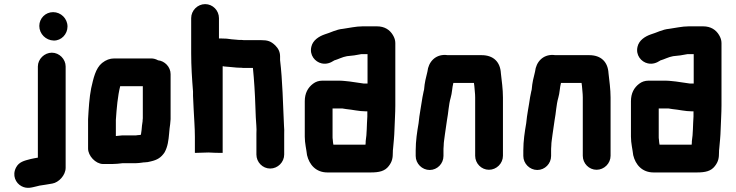

<svg xmlns="http://www.w3.org/2000/svg" viewBox="-20 -765 3575 933"><path d="M164 -442V1C150 4 143 4 128 8C97 16 72 22 58 49C38 87 56 125 85 140C112 154 134 146 160 140L172 137C189 135 215 130 234 127C265 122 299 87 299 50V-442C299 -478 268 -509 232 -509C196 -509 164 -478 164 -442ZM171 -639C171 -600 203 -569 241 -568C278 -567 308 -599 308 -636C308 -675 276 -706 238 -706C201 -706 171 -676 171 -639Z M674 -346V-190C673 -183 673 -179 673 -176C672 -170 671 -163 670 -155L668 -133L665 -112V-110C662 -110 660 -110 659 -109C653 -109 647 -108 640 -107H573L543 -104V-182C547 -241 552 -298 564 -346ZM480 32H526C540 32 562 30 576 28H632C639 28 647 28 656 27L672 25C676 24 679 24 682 24C693 24 703 22 714 19C744 12 763 1 780 -25C795 -52 799 -83 802 -118L804 -140C806 -158 808 -164 809 -186V-405C809 -440 780 -469 748 -472C737 -478 726 -481 715 -481H535C514 -481 495 -474 476 -459C444 -433 434 -384 423 -336C414 -291 411 -238 408 -186V-43C408 -8 444 31 480 32Z M977 -745C940 -745 909 -714 909 -677V-506C909 -444 913 -382 918 -320V-299C919 -276 920 -254 921 -235C923 -188 927 -146 927 -100V-22L993 -24C1010 -23 1037 -22 1053 -22C1063 -22 1062 -22 1062 -22V-443C1065 -443 1067 -443 1069 -442L1093 -440C1110 -439 1127 -436 1143 -436C1149 -436 1155 -436 1160 -435H1209C1215 -375 1219 -311 1221 -247L1223 -195C1224 -167 1228 -143 1226 -116V-14C1226 23 1256 54 1293 54C1330 54 1361 23 1361 -14V-113C1362 -126 1361 -140 1360 -155C1355 -261 1353 -373 1341 -473V-491C1341 -512 1333 -529 1318 -544C1296 -565 1281 -570 1247 -570H1164C1158 -571 1152 -571 1146 -571C1141 -571 1136 -571 1130 -572L1106 -574C1090 -577 1073 -578 1056 -578H1044V-677C1044 -714 1014 -745 977 -745Z M1757 -79C1757 -74 1757 -68 1756 -62H1600C1599 -71 1597 -77 1597 -87C1596 -92 1596 -96 1596 -101V-238H1643L1662 -235C1694 -232 1725 -224 1757 -224H1765V-199C1762 -157 1763 -115 1757 -79ZM1748 -359C1727 -362 1702 -366 1679 -369L1660 -371C1650 -372 1640 -373 1631 -373H1546C1529 -373 1514 -368 1501 -358C1476 -339 1461 -312 1461 -273V-101C1461 -68 1469 -39 1472 -11C1483 35 1515 73 1571 73H1781C1822 73 1850 67 1869 42C1886 20 1889 3 1889 -27C1889 -31 1889 -36 1890 -42C1893 -76 1896 -101 1897 -138C1898 -172 1901 -217 1901 -252V-556C1901 -569 1897 -582 1889 -595C1874 -620 1849 -637 1812 -637H1742C1709 -637 1677 -629 1647 -625C1613 -622 1586 -606 1558 -598C1529 -588 1500 -569 1493 -538C1483 -497 1511 -464 1543 -457C1566 -452 1585 -459 1602 -470L1603 -471C1624 -477 1643 -488 1666 -492C1690 -494 1713 -497 1736 -502H1766V-359Z M2135 -7V-34C2135 -39 2135 -46 2136 -57C2136 -66 2137 -75 2138 -82L2142 -112C2145 -131 2149 -160 2152 -181C2159 -216 2160 -256 2170 -290C2177 -313 2177 -340 2183 -362H2283C2283 -359 2285 -350 2285 -347C2286 -330 2289 -311 2289 -292V-8C2289 29 2319 60 2356 60C2393 60 2424 29 2424 -8V-291C2424 -332 2418 -373 2414 -409C2411 -464 2378 -497 2320 -497H2163C2157 -497 2151 -497 2145 -498C2095 -500 2062 -464 2057 -417C2050 -390 2043 -361 2041 -332C2041 -329 2040 -326 2039 -323C2037 -315 2035 -305 2033 -293C2027 -250 2018 -210 2014 -166C2007 -125 2000 -81 2000 -34V-7C2000 30 2031 61 2068 61C2105 61 2135 30 2135 -7Z M2658 -7V-34C2658 -39 2658 -46 2659 -57C2659 -66 2660 -75 2661 -82L2665 -112C2668 -131 2672 -160 2675 -181C2682 -216 2683 -256 2693 -290C2700 -313 2700 -340 2706 -362H2806C2806 -359 2808 -350 2808 -347C2809 -330 2812 -311 2812 -292V-8C2812 29 2842 60 2879 60C2916 60 2947 29 2947 -8V-291C2947 -332 2941 -373 2937 -409C2934 -464 2901 -497 2843 -497H2686C2680 -497 2674 -497 2668 -498C2618 -500 2585 -464 2580 -417C2573 -390 2566 -361 2564 -332C2564 -329 2563 -326 2562 -323C2560 -315 2558 -305 2556 -293C2550 -250 2541 -210 2537 -166C2530 -125 2523 -81 2523 -34V-7C2523 30 2554 61 2591 61C2628 61 2658 30 2658 -7Z M3342 -79C3342 -74 3342 -68 3341 -62H3185C3184 -71 3182 -77 3182 -87C3181 -92 3181 -96 3181 -101V-238H3228L3247 -235C3279 -232 3310 -224 3342 -224H3350V-199C3347 -157 3348 -115 3342 -79ZM3333 -359C3312 -362 3287 -366 3264 -369L3245 -371C3235 -372 3225 -373 3216 -373H3131C3114 -373 3099 -368 3086 -358C3061 -339 3046 -312 3046 -273V-101C3046 -68 3054 -39 3057 -11C3068 35 3100 73 3156 73H3366C3407 73 3435 67 3454 42C3471 20 3474 3 3474 -27C3474 -31 3474 -36 3475 -42C3478 -76 3481 -101 3482 -138C3483 -172 3486 -217 3486 -252V-556C3486 -569 3482 -582 3474 -595C3459 -620 3434 -637 3397 -637H3327C3294 -637 3262 -629 3232 -625C3198 -622 3171 -606 3143 -598C3114 -588 3085 -569 3078 -538C3068 -497 3096 -464 3128 -457C3151 -452 3170 -459 3187 -470L3188 -471C3209 -477 3228 -488 3251 -492C3275 -494 3298 -497 3321 -502H3351V-359Z"/></svg>

Font: Electronic
Style: UltThk
Weight: 900
Version: Version 1.011